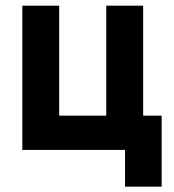

<svg xmlns="http://www.w3.org/2000/svg" viewBox="-20 -538 626 689"><path d="M60.1 0V-517.6H192.4V-123H361.3V-517.6H493.7V-123H560.1V131.8H428.7V0Z"/></svg>

Font: Cascadia Code NF
Style: Bold
Weight: 700
Monospace: yes
Designer: Aaron Bell
Foundry: Saja Typeworks
Version: Version 2404.023; ttfautohint (v1.8.4)